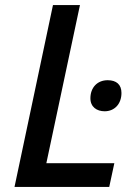

<svg xmlns="http://www.w3.org/2000/svg" viewBox="-20 -734 530 754"><path d="M37 0H409L429 -93H162L294 -714H188ZM391 -297C429 -297 457 -325 457 -369C457 -402 437 -419 403 -419C361 -419 335 -389 335 -348C335 -314 360 -297 391 -297Z"/></svg>

Font: Noto Sans Medium
Style: Italic
Weight: 500
Italic angle: -12°
Designer: Monotype Design Team
Foundry: Monotype Imaging Inc.
Version: Version 2.013